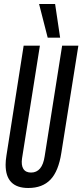

<svg xmlns="http://www.w3.org/2000/svg" viewBox="-20 -928 411 958"><path d="M121 10Q8 10 8 -106Q8 -126 12 -151L98 -700H179L90 -138Q85 -104 96.5 -85.5Q108 -67 135 -67Q191 -67 203 -149L290 -700H371L286 -165Q272 -74 232 -32Q192 10 121 10ZM218 -740 175 -908H255L280 -740Z"/></svg>

Font: Georama Extra Condensed Medium
Style: Italic
Weight: 500
Width: 2
Italic angle: -9°
Designer: Jean-Baptiste Levee
Foundry: Production Type
Version: Version 1.000